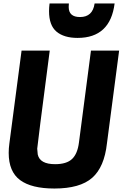

<svg xmlns="http://www.w3.org/2000/svg" viewBox="-20 -1071 705 1104"><path d="M630 -853ZM426 -853Q348 -853 305 -889Q262 -925 262 -1007Q262 -1028 265 -1051H376L375 -1031Q375 -973 440 -973Q513 -973 524 -1051H639Q614 -853 426 -853ZM293 13Q161 13 95.5 -35.5Q30 -84 30 -192Q30 -218 34 -247L104 -780H266Q194 -229 194 -216Q195 -196 197 -183Q209 -127 297 -127Q363 -127 394.5 -157Q426 -187 434 -252L503 -780H665L595 -247Q580 -110 510 -48.5Q440 13 293 13Z"/></svg>

Font: Tanohe Sans
Style: Bold Italic
Weight: 700
Designer: Village Type and Design LLC & Cristiano Sobral
Foundry: Cooper Hewitt Smithsonian Design Museum
Version: Version 1.00;September 29, 2021;FontCreator 13.0.0.2655 64-b